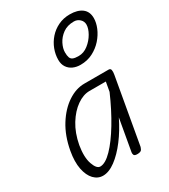

<svg xmlns="http://www.w3.org/2000/svg" viewBox="-215 -987 967 1097"><g transform="rotate(-30 268.5 -438.0)"><path d="M133.5 9Q99.5 9 74.2 -17.2Q49 -43.5 39.2 -92.2Q29.5 -141 41.5 -208Q58 -298.5 99 -364Q140 -429.5 193.8 -465Q247.5 -500.5 302 -500.5H462.5Q475 -500.5 477.5 -489.2Q480 -478 476.5 -458.5L400.5 -28Q399.5 -23 393.8 -11.5Q388 0 364 0Q345 0 341.8 -9Q338.5 -18 340 -25.5L377 -235Q343.5 -166 301.5 -110.8Q259.5 -55.5 216 -23.2Q172.5 9 133.5 9ZM145.5 -44.5Q179.5 -44.5 223.8 -90Q268 -135.5 315 -213.2Q362 -291 404 -387.5L415 -449.5H307Q266 -449.5 223.8 -420Q181.5 -390.5 148.5 -337Q115.5 -283.5 102 -211Q89.5 -136.5 105.5 -90.5Q121.5 -44.5 145.5 -44.5ZM338.5 -604Q311.5 -604 289.5 -614Q267.5 -624 254.5 -643.8Q241.5 -663.5 241.5 -692Q241.5 -727.5 254.5 -761.8Q267.5 -796 292 -823.8Q316.5 -851.5 351 -868.2Q385.5 -885 428 -885Q479 -885 508 -863Q537 -841 537 -798Q537 -768 523 -734.5Q509 -701 482.8 -671.2Q456.5 -641.5 420 -622.8Q383.5 -604 338.5 -604ZM354 -653Q388 -653 417 -675.8Q446 -698.5 464 -730Q482 -761.5 482 -787Q482 -808.5 466 -823.2Q450 -838 428 -838Q384.5 -838 355.2 -816.8Q326 -795.5 311 -765.8Q296 -736 296 -710.5Q296 -688.5 300.5 -676Q305 -663.5 317.5 -658.2Q330 -653 354 -653Z"/></g></svg>

Font: Edu AU VIC WA NT Pre
Style: Regular
Weight: 400
Designer: Tina and Corey Anderson, Eben Sorkin, Mirko Velimirovic
Foundry: Google for Education
Version: Version 1.001